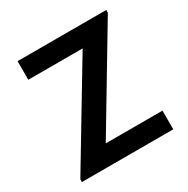

<svg xmlns="http://www.w3.org/2000/svg" viewBox="-163 -865 990 1010"><g transform="rotate(-30 332.0 -360.0)"><path d="M605 0H50V-16.5L405 -607H75V-720H613.5V-703L260.5 -113.5H605Z"/></g></svg>

Font: Vortex Mix
Style: Bold
Weight: 700
Designer: Mikhail Sharanda
Foundry: Mikhail Sharanda
Version: Version 4.504;Glyphs 3.1.2 (3151)